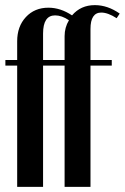

<svg xmlns="http://www.w3.org/2000/svg" viewBox="-20 -729 487 749"><path d="M232 0V-473H148V0H47V-473H1V-495H47V-568Q47 -626 81 -662.5Q115 -699 169 -699Q216 -699 261 -669Q295 -709 350 -709Q400 -709 447 -676L435 -658Q401 -680 375 -680Q333 -680 333 -616V-495H416V-473H333V0ZM148 -495H232V-588Q232 -622 249 -650Q221 -669 195 -669Q148 -669 148 -598Z"/></svg>

Font: Moniqa Extra Bold Narrow Heading
Style: Regular
Weight: 800
Width: 4
Designer: Rajesh Rajput
Foundry: Rajesh Rajput
Version: Version 1.000;December 15, 2022;FontCreator 14.0.0.2794 32-b